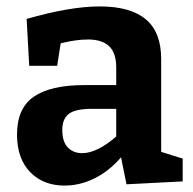

<svg xmlns="http://www.w3.org/2000/svg" viewBox="-20 -566 601 598"><path d="M482 -93 549 -72V-1L374 8L357 -76Q320 -33 274.5 -10.5Q229 12 181 12Q115 12 74 -30Q33 -72 33 -147Q33 -229 85.5 -265Q138 -301 243 -301H342V-356Q342 -401 320 -422Q298 -443 254 -443Q216 -443 169 -431L158 -361H71L63 -507Q198 -546 291 -546Q386 -546 434 -506Q482 -466 482 -382ZM236 -89Q260 -89 287.5 -103Q315 -117 342 -141V-227H266Q215 -227 194.5 -211.5Q174 -196 174 -161Q174 -125 191 -107Q208 -89 236 -89Z"/></svg>

Font: Bitter Pro
Style: Bold
Weight: 700
Designer: Sol Matas, and Bitter project Authors
Foundry: Sol Matas
Version: Version 1.010